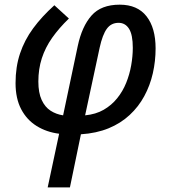

<svg xmlns="http://www.w3.org/2000/svg" viewBox="-20 -567 736 826"><path d="M185.1 239.3 234.4 8.3Q180.2 1.5 137.7 -24.9Q95.2 -51.3 71 -97.4Q46.9 -143.6 46.9 -209.5Q46.9 -279.3 66.2 -336.9Q85.4 -394.5 122.6 -445.1Q159.7 -495.6 213.9 -544.4L276.4 -487.3Q233.9 -446.3 204.3 -404.3Q174.8 -362.3 159.9 -316.2Q145 -270 145 -216.3Q145 -168 159.2 -137.2Q173.3 -106.4 197.5 -90.8Q221.7 -75.2 251.5 -70.8L314.5 -369.1Q332.5 -453.6 373.8 -500.2Q415 -546.9 495.1 -546.9Q571.3 -546.9 610.4 -496.8Q649.4 -446.8 649.4 -358.9Q649.4 -304.2 637.5 -251.7Q625.5 -199.2 600.8 -153.6Q576.2 -107.9 537.8 -72.3Q499.5 -36.6 447.3 -15.1Q395 6.3 328.1 10.7L280.8 239.3ZM346.2 -70.8Q392.1 -75.2 426 -94.7Q460 -114.3 484.1 -144.3Q508.3 -174.3 522.9 -210.7Q537.6 -247.1 544.4 -286.1Q551.3 -325.2 551.3 -361.3Q551.3 -417.5 535.2 -443.1Q519 -468.8 490.2 -468.8Q458 -468.8 439.5 -443.1Q420.9 -417.5 408.7 -361.8Z"/></svg>

Font: Open Sans Medium
Style: Italic
Weight: 500
Italic angle: -12°
Designer: Monotype Design Team
Foundry: Monotype Imaging Inc.
Version: Version 3.000